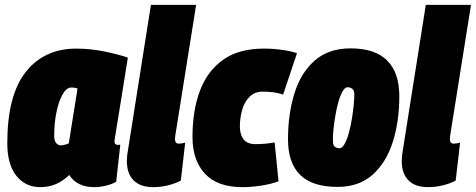

<svg xmlns="http://www.w3.org/2000/svg" viewBox="-20 -760 1958 790"><path d="M368 10Q297 10 265 -40Q239 -15 210 -2.5Q181 10 145 10Q85 10 47.5 -36.5Q10 -83 10 -171Q10 -368 86 -464Q162 -560 294 -560Q351 -560 408 -548.5Q465 -537 506 -523Q491 -428 481 -366.5Q471 -305 465 -268Q459 -231 456 -212.5Q453 -194 452 -187Q451 -180 451 -179Q451 -164 464 -164Q466 -164 469 -164Q472 -164 475 -165L458 -12Q443 -3 417.5 3.5Q392 10 368 10ZM263 -170 299 -396Q293 -398 286.5 -399Q280 -400 274 -400Q254 -400 238 -372.5Q222 -345 212.5 -299.5Q203 -254 203 -200Q203 -181 211 -171.5Q219 -162 230 -162Q238 -162 247 -164.5Q256 -167 263 -170Z M601 -740H787L702 -207Q700 -194 700 -187Q700 -169 716 -169Q726 -169 742 -173L724 -17Q702 -5 671.5 2.5Q641 10 611 10Q557 10 529.5 -18Q502 -46 502 -98Q502 -118 507 -145Z M977 10Q875 10 823.5 -45Q772 -100 772 -197Q772 -306 803 -387.5Q834 -469 898.5 -514.5Q963 -560 1065 -560Q1103 -560 1139.5 -555Q1176 -550 1202 -541L1145 -371Q1124 -378 1103.5 -380.5Q1083 -383 1061 -383Q1029 -383 1008 -363Q987 -343 977 -310Q967 -277 967 -239Q967 -207 982 -187Q997 -167 1031 -167Q1051 -167 1068.5 -168.5Q1086 -170 1110 -174L1126 -14Q1094 -2 1053 4Q1012 10 977 10Z M1369 9Q1265 9 1215 -40.5Q1165 -90 1165 -186Q1165 -291 1191.5 -376Q1218 -461 1275 -511Q1332 -561 1423 -561Q1523 -561 1573 -511Q1623 -461 1623 -365Q1623 -260 1596 -175.5Q1569 -91 1513 -41Q1457 9 1369 9ZM1377 -150Q1388 -150 1398 -168Q1408 -186 1415.5 -213.5Q1423 -241 1428 -272Q1433 -303 1435.5 -330Q1438 -357 1438 -373Q1437 -390 1428.5 -395.5Q1420 -401 1410 -401Q1399 -401 1389 -383Q1379 -365 1371.5 -337.5Q1364 -310 1359 -279Q1354 -248 1351.5 -221Q1349 -194 1350 -178Q1350 -161 1358.5 -155.5Q1367 -150 1377 -150Z M1732 -740H1918L1833 -207Q1831 -194 1831 -187Q1831 -169 1847 -169Q1857 -169 1873 -173L1855 -17Q1833 -5 1802.5 2.5Q1772 10 1742 10Q1688 10 1660.5 -18Q1633 -46 1633 -98Q1633 -118 1638 -145Z"/></svg>

Font: Georama SemiCondensed Black
Style: Italic
Weight: 900
Width: 4
Italic angle: -9°
Designer: Jean-Baptiste Levee
Foundry: Production Type
Version: Version 1.000